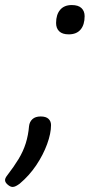

<svg xmlns="http://www.w3.org/2000/svg" viewBox="-59 -545 392 760"><path d="M213 -409Q188 -409 175.5 -421Q163 -433 163 -454Q163 -487 179 -506Q195 -525 225 -525Q251 -525 263.5 -513Q276 -501 276 -481Q276 -447 260 -428Q244 -409 213 -409ZM-9 195Q-18 195 -28.5 186Q-39 177 -39 168Q-39 164 -37 159.5Q-35 155 -31 150Q-4 115 14.5 84.5Q33 54 43 22Q53 -10 56 -46Q58 -63 69.5 -73.5Q81 -84 102 -84Q123 -84 133 -74.5Q143 -65 143 -50Q143 -17 127.5 25.5Q112 68 84.5 109Q57 150 19 182Q11 188 4 191.5Q-3 195 -9 195Z"/></svg>

Font: Playwrite RO Light
Style: Regular
Weight: 300
Version: Version 1.002